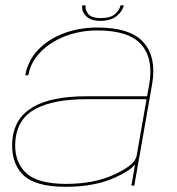

<svg xmlns="http://www.w3.org/2000/svg" viewBox="-20 -698 664 722"><path d="M474 0 488 -80Q470.5 -57 414 -31Q337.5 4.5 227 4.5Q109.5 4.5 64.5 -42.8Q19.5 -90 26.5 -172Q34 -254 103.2 -295Q172.5 -336 307 -336H533L541 -379.5Q558 -477 511.5 -530.2Q465 -583.5 346 -583.5Q281 -583.5 225 -561.8Q169 -540 132 -502Q95 -464 86.5 -415H75Q85 -470.5 123.5 -510.8Q162 -551 220 -572.8Q278 -594.5 346 -594.5Q471.5 -594.5 520.5 -537.8Q569.5 -481 552 -381L485 0ZM493.5 -110 531 -325H305Q182.5 -325 114.2 -288.8Q46 -252.5 38 -172Q31 -95.5 74.5 -51Q118 -6.5 229 -6.5Q334.5 -6.5 411 -42.2Q487.5 -78 493 -110.5ZM356.5 -619.5Q321 -619.5 303.2 -638Q285.5 -656.5 289.5 -678H302Q299 -663 311 -646.5Q323 -630 358.5 -630Q397 -630 413.8 -646.2Q430.5 -662.5 433 -678H445.5Q441.5 -656.5 419.2 -638Q397 -619.5 356.5 -619.5Z"/></svg>

Font: Anybody ExtraExpanded Thin
Style: Italic
Weight: 100
Width: 8
Italic angle: -10°
Designer: Tyler Finck
Foundry: Etcetera Type Company
Version: Version 1.010; ttfautohint (v1.8.3) -l 8 -r 50 -G 200 -x 14 